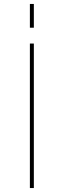

<svg xmlns="http://www.w3.org/2000/svg" viewBox="-20 -950 322 970"><path d="M131 0V-730H151V0ZM131 -810V-930H151V-810Z"/></svg>

Font: M PLUS 1p Thin
Style: Regular
Weight: 250
Version: Version 1.062